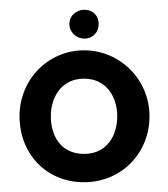

<svg xmlns="http://www.w3.org/2000/svg" viewBox="-20 -369 343 393"><path d="M153 -349C136 -349 122 -337 122 -320C122 -303 136 -290 153 -290C170 -290 182 -303 182 -320C182 -337 170 -349 153 -349ZM84 -131C84 -169 105 -208 152 -208C199 -208 220 -169 220 -131C220 -93 200 -54 152 -54C103 -54 84 -93 84 -131ZM20 -131C20 -55 74 4 152 4C228 4 286 -55 286 -131C286 -207 225 -266 152 -266C79 -266 20 -207 20 -131Z"/></svg>

Font: Hussar Tani
Style: Dwa
Weight: 700
Foundry: Cannot Into Space Fonts
Version: Version 0.92